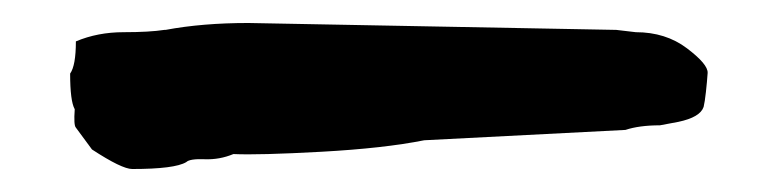

<svg xmlns="http://www.w3.org/2000/svg" viewBox="-20 19 680 167"><path d="M46 55Q65 47 87.5 47Q110 47 123 45H124Q156 39 196 39L516 45L533 47Q559 47 577.5 61Q596 75 595.5 82.5Q595 90 594 99Q593 108 592 112Q589 121 570 125L554 128Q536 128 524 132L349 141Q314 148 259.5 151Q205 154 183 153Q171 158 158 157.5Q145 157 142 160Q132 166 95 166Q86 166 60 149L46 130Q44 128 45 114Q41 107 41 83Q46 76 46 55Z"/></svg>

Font: Caveat Brush
Style: Regular
Weight: 400
Designer: Pablo Impallari
Foundry: Creative Lab NY
Version: Version 1.096; ttfautohint (v1.3)